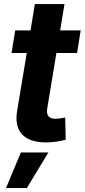

<svg xmlns="http://www.w3.org/2000/svg" viewBox="-20 -696 419 949"><path d="M378.9 -545.9 360.8 -434.1H258.8L213.4 -159.7Q205.1 -108.9 254.9 -108.9Q263.2 -108.9 278.6 -111.1Q293.9 -113.3 302.2 -115.2L304.7 -5.4Q279.8 1.5 255.1 4.6Q230.5 7.8 208 7.8Q125.5 7.8 88.9 -32.2Q52.2 -72.3 64.5 -147L112.3 -434.1H37.1L55.2 -545.9H130.9L152.3 -675.8H298.8L277.3 -545.9ZM9.8 233.4 83 57.6H219.2L112.8 233.4Z"/></svg>

Font: Inter
Style: Bold Italic
Weight: 700
Italic angle: -9.39999°
Designer: Rasmus Andersson
Foundry: rsms
Version: Version 4.001;git-9221beed3